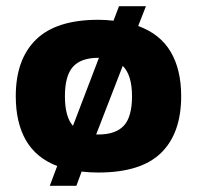

<svg xmlns="http://www.w3.org/2000/svg" viewBox="-20 -548 637 621"><path d="M141 53 165 -11Q97 -37 64 -94Q31 -151 31 -237Q31 -356 96.5 -420Q162 -484 298 -484Q323 -484 347 -481L365 -528H452L427 -464Q498 -438 532 -380.5Q566 -323 566 -237Q566 -117 501 -53.5Q436 10 298 10Q270 10 244 7L227 53ZM216 -141 300 -361H298Q242 -361 216 -332Q190 -303 190 -237Q190 -170 216 -141ZM291 -113H298Q354 -113 380.5 -141.5Q407 -170 407 -237Q407 -305 377 -335Z"/></svg>

Font: Kanit SemiBold
Style: Regular
Weight: 600
Designer: Katatrad Team
Foundry: CadsonDemak
Version: Version 2.000; ttfautohint (v1.8.3)